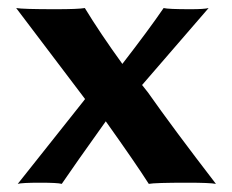

<svg xmlns="http://www.w3.org/2000/svg" viewBox="-20 -452 574 475"><path d="M190.4 -207 186 -212.9 20 -432.1Q36.1 -429.2 117.2 -429.2Q173.3 -429.2 189.9 -432.1Q226.6 -371.6 282.7 -293.9Q348.1 -378.4 384.8 -432.1Q396 -429.2 451.2 -429.2Q485.4 -429.2 496.1 -432.1L331.5 -241.7L346.2 -223.1Q407.2 -136.2 514.2 2.9Q499 0 443.8 0Q362.8 0 348.1 2.9Q316.4 -46.9 241.7 -151.9Q163.6 -42.5 132.8 2.9Q123 0 79.1 0Q34.2 0 23.9 2.9L187.5 -203.1Z"/></svg>

Font: Linux Biolinum O
Style: Bold
Weight: 700
Designer: Philipp H. Poll
Foundry: Philipp H. Poll
Version: Version 1.3.2